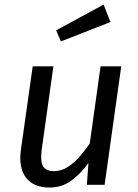

<svg xmlns="http://www.w3.org/2000/svg" viewBox="-20 -822 616 854"><path d="M199.5 12.1Q129.4 12.1 95.9 -31.5Q62.5 -75 72.5 -152L125.5 -527.1H217.5L165.5 -156.3Q158.6 -102.5 172 -81.6Q185.4 -60.8 220.2 -60.8Q253 -60.8 281.3 -79.2Q309.7 -97.6 334.5 -125.9Q359.4 -154.3 379.3 -184.2L427.3 -527.1H519.3L445.3 0H366.4L373.4 -96.7Q336.4 -46.8 295.4 -17.4Q254.4 12.1 199.5 12.1ZM229.6 -687.2 440.9 -801.5 471.2 -723.9 250.8 -637.8Z"/></svg>

Font: Fira Sans Variable
Style: Italic
Weight: 397
Italic angle: -8°
Designer: Carrois Corporate & Edenspiekermann AG
Foundry: Carrois Corporate GbR & Edenspiekermann AG
Version: Version 4.202